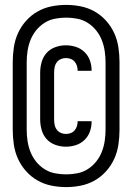

<svg xmlns="http://www.w3.org/2000/svg" viewBox="-20 -732 540 784"><path d="M249 -133Q227 -133 206 -140.5Q185 -148 170.5 -164Q156 -180 150 -201.5Q144 -223 144 -245V-435Q144 -457 150 -478.5Q156 -500 170.5 -516Q185 -532 206 -539.5Q227 -547 249 -547Q270 -547 290 -540.5Q310 -534 325 -519.5Q340 -505 347 -485.5Q354 -466 354 -445V-443H297V-444Q297 -454 294 -463.5Q291 -473 284.5 -480.5Q278 -488 268.5 -491.5Q259 -495 249 -495Q238 -495 228 -490.5Q218 -486 211.5 -477Q205 -468 203 -457Q201 -446 201 -435V-245Q201 -234 203 -223Q205 -212 211.5 -203Q218 -194 228 -189.5Q238 -185 249 -185Q259 -185 268.5 -188.5Q278 -192 284.5 -199.5Q291 -207 294 -216.5Q297 -226 297 -236V-237H354V-235Q354 -214 347 -194.5Q340 -175 325 -160.5Q310 -146 290 -139.5Q270 -133 249 -133ZM250 32Q220 32 190 26Q160 20 133.5 5Q107 -10 86.5 -33Q66 -56 53.5 -83.5Q41 -111 36.5 -141.5Q32 -172 32 -202V-478Q32 -508 36.5 -538.5Q41 -569 53.5 -596.5Q66 -624 86.5 -647Q107 -670 133.5 -685Q160 -700 190 -706Q220 -712 250 -712Q280 -712 310 -706Q340 -700 366.5 -685Q393 -670 413.5 -647Q434 -624 446.5 -596.5Q459 -569 463.5 -538.5Q468 -508 468 -478V-202Q468 -172 463.5 -141.5Q459 -111 446.5 -83.5Q434 -56 413.5 -33Q393 -10 366.5 5Q340 20 310 26Q280 32 250 32ZM250 -20Q273 -20 296 -24.5Q319 -29 338.5 -41.5Q358 -54 372.5 -72Q387 -90 395.5 -111.5Q404 -133 407.5 -156Q411 -179 411 -202V-478Q411 -501 407.5 -524Q404 -547 395.5 -568.5Q387 -590 372.5 -608Q358 -626 338.5 -638.5Q319 -651 296 -655.5Q273 -660 250 -660Q227 -660 204 -655.5Q181 -651 161.5 -638.5Q142 -626 127.5 -608Q113 -590 104.5 -568.5Q96 -547 92.5 -524Q89 -501 89 -478V-202Q89 -179 92.5 -156Q96 -133 104.5 -111.5Q113 -90 127.5 -72Q142 -54 161.5 -41.5Q181 -29 204 -24.5Q227 -20 250 -20Z"/></svg>

Font: Iosevka Curly
Style: Regular
Weight: 400
Monospace: yes
Designer: Belleve Invis
Foundry: Belleve Invis
Version: Version 22.1.2; ttfautohint (v1.8.4)